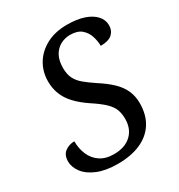

<svg xmlns="http://www.w3.org/2000/svg" viewBox="-174 -840 898 965"><g transform="rotate(-30 275.0 -357.0)"><path d="M230 10Q161 10 113.5 -9.5Q66 -29 42 -60.5Q18 -92 18 -126Q18 -163 41.5 -180.5Q65 -198 96 -198Q96 -156 111 -120.5Q126 -85 157.5 -63.5Q189 -42 237 -42Q301 -42 337.5 -76Q374 -110 374 -168Q374 -198 365.5 -221.5Q357 -245 332.5 -269Q308 -293 259 -325Q216 -354 187.5 -384.5Q159 -415 145.5 -449.5Q132 -484 132 -524Q132 -579 158.5 -624Q185 -669 235.5 -696.5Q286 -724 357 -724Q413 -724 453.5 -710.5Q494 -697 516.5 -672.5Q539 -648 539 -616Q539 -585 518 -566Q497 -547 451 -547Q451 -574 442 -603Q433 -632 410 -652Q387 -672 344 -672Q314 -672 288 -658Q262 -644 246.5 -616Q231 -588 231 -545Q231 -509 243 -484.5Q255 -460 279.5 -439.5Q304 -419 340 -395Q387 -365 417.5 -335.5Q448 -306 462.5 -273Q477 -240 477 -200Q477 -133 447.5 -86Q418 -39 362.5 -14.5Q307 10 230 10Z"/></g></svg>

Font: Noto Serif
Style: Italic
Weight: 400
Italic angle: -12°
Designer: Monotype Design Team
Foundry: Monotype Imaging Inc.
Version: Version 2.013